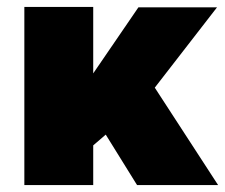

<svg xmlns="http://www.w3.org/2000/svg" viewBox="-20 -532 647 552"><path d="M248 -321 378 -511H604L425 -280L607 0H374L284 -145L248 -114V0H50V-512H248Z"/></svg>

Font: Chivo Black
Style: Regular
Weight: 900
Designer: Hector Gatti
Foundry: Omnibus-Type
Version: Version 1.007